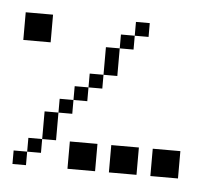

<svg xmlns="http://www.w3.org/2000/svg" viewBox="-33 -303 382 338"><g transform="rotate(5 158.5 -134.0)"><path d="M0 0V-23.9H23.9V0ZM23.9 -23.9V-48.3H48.3V-23.9ZM97.2 0V-48.3H146V0ZM170.4 0V-48.3H219.2V0ZM243.7 0V-48.3H292.5V0ZM48.3 -48.3V-97.2H72.8V-48.3ZM72.8 -97.2V-121.6H97.2V-97.2ZM97.2 -121.6V-146H121.6V-121.6ZM121.6 -146V-170.4H146V-146ZM146 -170.4V-219.2H170.4V-170.4ZM170.4 -219.2V-243.7H194.8V-219.2ZM0 -219.2V-268.1H48.3V-219.2ZM194.8 -243.7V-268.1H219.2V-243.7Z"/></g></svg>

Font: FS Mondwest Regular
Style: Regular
Weight: 400
Designer: NZWStudios2024
Foundry: https://fontstruct.com
Version: Version 1.0